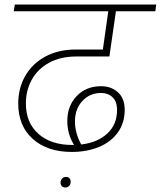

<svg xmlns="http://www.w3.org/2000/svg" viewBox="-20 -702 714 853"><path d="M95 -242Q95 -157 150.5 -107.5Q206 -58 301 -58H309Q279 -106 279 -164Q279 -232 321 -275.5Q363 -319 429 -319Q474 -319 504 -292Q534 -265 534 -214Q534 -156 503.5 -113.5Q473 -71 419.5 -49Q366 -27 299 -27Q190 -27 125.5 -85Q61 -143 61 -242Q61 -310 92 -364.5Q123 -419 181 -450.5Q239 -482 317 -482H437L461 -652H41L46 -682H674L670 -652H495L466 -451H318Q249 -451 198.5 -423.5Q148 -396 121.5 -348.5Q95 -301 95 -242ZM341 -60Q414 -69 457 -109Q500 -149 500 -213Q500 -251 480 -270Q460 -289 429 -289Q379 -289 346 -253.5Q313 -218 313 -162Q313 -111 341 -60ZM249 110Q249 98 256 91Q263 84 273 84Q283 84 288.5 90Q294 96 294 105Q294 117 287 124Q280 131 271 131Q260 131 254.5 125Q249 119 249 110Z"/></svg>

Font: FiraGO UltraLight
Style: Italic
Weight: 200
Italic angle: -8°
Designer: bBox Type GmbH
Foundry: bBox Type GmbH
Version: Version 1.001